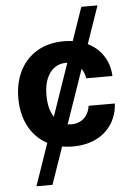

<svg xmlns="http://www.w3.org/2000/svg" viewBox="-60 -751 683 995"><g transform="rotate(-5 281.5 -254.0)"><path d="M172.1 199.2H88.6L401.3 -707H485.5ZM34.8 -263.2Q34.8 -344.4 66.5 -406.4Q98.1 -468.3 156.7 -502.7Q215.4 -537.1 294.4 -537.1Q362.6 -537.1 415.2 -512.5Q467.8 -487.8 497.8 -442Q527.8 -396.2 530.8 -335.8H394.3Q390.1 -362.3 377.3 -382.5Q364.6 -402.7 344.2 -413.7Q323.9 -424.7 296.9 -424.7Q262.2 -424.7 236.2 -405.9Q210.2 -387 195.7 -351.4Q181.3 -315.8 181.3 -265.6Q181.3 -215 195.5 -179Q209.8 -143 235.8 -123.9Q261.8 -104.8 296.9 -104.8Q322.6 -104.8 343.2 -115Q363.9 -125.2 377 -145.1Q390.2 -165 394.3 -192.7H530.8Q527.2 -132.7 497.7 -86.8Q468.1 -40.9 416.3 -15.4Q364.5 10.2 295.2 10.2Q215.4 10.2 156.3 -24.4Q97.3 -59 66 -121Q34.8 -183 34.8 -263.2Z"/></g></svg>

Font: Pretendard GOV Variable
Style: Regular
Weight: 400
Designer: Base glyphs from Inter by Rasmus Andersson; Hangul glyphs from Noto Sans CJK(Source Han Sans) by Jang Soo-young and Kang
Foundry: Kil Hyung-jin
Version: Version 1.307;Glyphs 3.2 (3192)